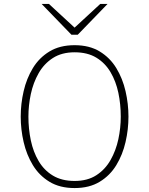

<svg xmlns="http://www.w3.org/2000/svg" viewBox="-20 -941 756 973"><path d="M358 12Q283 12 230.8 -19.8Q178.5 -51.5 146.5 -104.2Q114.5 -157 99.8 -221Q85 -285 85 -350Q85 -415 99.8 -479Q114.5 -543 146.5 -595.8Q178.5 -648.5 230.8 -680.2Q283 -712 358 -712Q433 -712 485.2 -680.2Q537.5 -648.5 569.5 -595.8Q601.5 -543 616.2 -479Q631 -415 631 -350Q631 -285 616.2 -221Q601.5 -157 569.5 -104.2Q537.5 -51.5 485.2 -19.8Q433 12 358 12ZM358 -24Q423.5 -24 468.2 -53Q513 -82 540.2 -130Q567.5 -178 579.8 -235.5Q592 -293 592 -350Q592 -412.5 579.8 -470.8Q567.5 -529 540.2 -575.2Q513 -621.5 468.2 -648.8Q423.5 -676 358 -676Q293 -676 248 -647Q203 -618 175.8 -570Q148.5 -522 136.2 -464.5Q124 -407 124 -350Q124 -288 136.2 -229.5Q148.5 -171 175.8 -124.8Q203 -78.5 248 -51.2Q293 -24 358 -24ZM342 -765 191 -921H228L358 -801L488 -921H525L374 -765Z"/></svg>

Font: Overpass Thin
Style: Regular
Weight: 250
Designer: Delve Withrington, Dave Bailey, Thomas Jockin
Foundry: Delve Fonts LLC
Version: Version 4.000